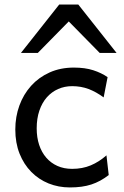

<svg xmlns="http://www.w3.org/2000/svg" viewBox="-20 -801 538 833"><path d="M451.7 -41.5Q433.1 -27.3 414.8 -17.3Q396.5 -7.3 376.5 -0.7Q356.4 5.9 333.5 9Q310.5 12.2 283.2 12.2Q233.9 12.2 190.9 -5.1Q147.9 -22.5 115.7 -55.2Q83.5 -87.9 64.9 -134.3Q46.4 -180.7 46.4 -239.3Q46.4 -294.4 64.2 -343.3Q82 -392.1 115 -428.7Q147.9 -465.3 195.1 -486.6Q242.2 -507.8 300.3 -507.8Q349.1 -507.8 384.5 -496.3Q419.9 -484.9 446.8 -466.3L429.7 -378.4Q396.5 -402.8 363.8 -415Q331.1 -427.2 293 -427.2Q260.3 -427.2 232.2 -414.8Q204.1 -402.3 183.3 -378.9Q162.6 -355.5 150.9 -321.3Q139.2 -287.1 139.2 -244.1Q139.2 -204.6 149.9 -172.4Q160.6 -140.1 180.7 -116.9Q200.7 -93.8 229 -81.1Q257.3 -68.4 293 -68.4Q337.4 -68.4 373.5 -83.5Q409.7 -98.6 441.9 -127ZM70.8 -571.3 236.8 -781.2H319.8L485.8 -571.3H412.6L278.3 -708L144 -571.3Z"/></svg>

Font: Andika Compact
Style: Regular
Weight: 400
Designer: Victor Gaultney, Annie Olsen, Julie Remington, Don Collingsworth, Eric Hays, Becca Hirsbrunner
Foundry: SIL International
Version: Version 5.000 ; LnSpcTght